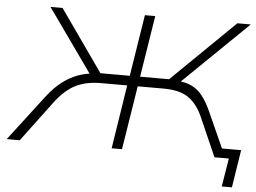

<svg xmlns="http://www.w3.org/2000/svg" viewBox="-78 -778 1333 999"><g transform="rotate(5 589.0 -278.5)"><path d="M1115 148 1139 0H1089L1096 -49H1199L1168 148ZM-21 0 163 -241Q198 -286 236 -315.5Q274 -345 316 -361Q358 -377 408 -380L390 -361L146 -705H209L446 -368L426 -384H588L639 -705H693L642 -384H817L777 -368L1122 -705H1192L838 -361L832 -380Q881 -377 913 -361Q945 -345 968 -316Q991 -287 1012 -242L1121 0H1064L972 -209Q942 -273 896.5 -303Q851 -333 769 -333H634L581 0H527L579 -333H443Q365 -333 310 -305.5Q255 -278 203 -209L47 0Z"/></g></svg>

Font: Nunito Sans 7pt Expanded ExtraLight
Style: Italic
Weight: 250
Width: 7
Italic angle: -9°
Designer: Vernon Adams
Foundry: Vernon Adams
Version: Version 3.101;gftools[0.9.27]